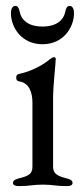

<svg xmlns="http://www.w3.org/2000/svg" viewBox="-20 -628 285 651"><path d="M124 -478C194 -478 231 -534 231 -584C231 -597 226 -608 216 -608C206 -608 203 -597 201 -587C196 -562 174 -538 124 -538C74 -538 52 -562 47 -587C45 -597 42 -608 32 -608C22 -608 17 -597 17 -584C17 -534 54 -478 124 -478ZM44 3C83 3 90 -2 125 -2C160 -2 168 3 206 3C219 3 226 0 226 -8C226 -18 214 -21 203 -24C176 -31 160 -39 160 -62V-294C160 -339 169 -413 169 -429C169 -432 167 -434 163 -434C159 -434 154 -431 149 -427C132 -413 97 -389 44 -377C38 -376 35 -372 35 -365C35 -357 38 -353 45 -352C79 -347 90 -315 90 -279V-62C90 -38 75 -31 47 -24C36 -21 24 -18 24 -8C24 0 32 3 44 3Z"/></svg>

Font: EB Garamond
Style: Regular
Weight: 400
Designer: Georg Duffner and Octavio Pardo
Foundry: Georg Duffner
Version: Version 1.000;PS 001.000;hotconv 1.0.88;makeotf.lib2.5.64775